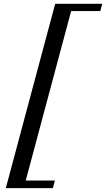

<svg xmlns="http://www.w3.org/2000/svg" viewBox="-20 -797 561 1016"><path d="M10.7 198.7 272 -776.9H521L510.7 -738.3H356.4L116.2 158.2H270.5L259.8 198.7Z"/></svg>

Font: Arian Grqi
Style: Regular
Weight: 400
Designer: Ruben Hakobyan (Tarumian)
Foundry: Ruben Hakobyan (Tarumian)
Version: Version 1.003